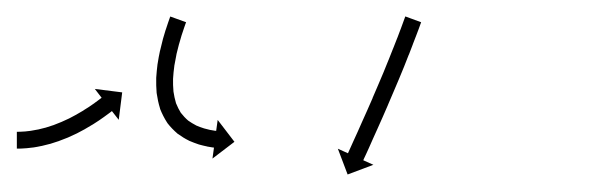

<svg xmlns="http://www.w3.org/2000/svg" viewBox="-20 -564 716 228"><path d="M1.3 -407.5C0.9 -407.5 0.4 -407.5 0 -407.5L0 -387.5C0.4 -387.5 0.9 -387.5 1.4 -387.5C1.4 -387.5 1.4 -387.5 1.4 -387.5C1.4 -387.5 1.4 -387.5 1.4 -387.5C2.7 -387.5 4 -387.6 5.4 -387.6C5.4 -387.6 5.4 -387.6 5.4 -387.6C5.5 -387.6 5.5 -387.6 5.5 -387.6C7.5 -387.7 9.5 -387.8 11.6 -388C11.6 -388 11.6 -388 11.7 -388C11.7 -388 11.7 -388 11.7 -388C14.4 -388.2 17 -388.5 19.6 -388.9C19.6 -388.9 19.6 -388.9 19.7 -388.9C19.7 -388.9 19.8 -388.9 19.8 -388.9C22.8 -389.4 25.9 -389.9 28.9 -390.6C28.9 -390.6 29 -390.6 29 -390.6C29.1 -390.6 29.2 -390.6 29.2 -390.6C32.5 -391.4 35.9 -392.2 39.2 -393.1C39.2 -393.1 39.3 -393.1 39.3 -393.1C39.4 -393.1 39.4 -393.1 39.4 -393.1C42.9 -394.2 46.4 -395.3 49.9 -396.5C49.9 -396.5 50 -396.5 50 -396.5C50.1 -396.6 50.1 -396.6 50.1 -396.6C53.7 -397.9 57.2 -399.3 60.7 -400.7C60.7 -400.7 60.7 -400.7 60.8 -400.7C60.8 -400.8 60.9 -400.8 60.9 -400.8C64.3 -402.3 67.7 -403.9 71.1 -405.5C71.1 -405.5 71.1 -405.6 71.2 -405.6C71.2 -405.6 71.3 -405.6 71.3 -405.6C74.5 -407.3 77.7 -409 80.9 -410.7C80.9 -410.7 80.9 -410.7 81 -410.8C81 -410.8 81 -410.8 81 -410.8C84 -412.5 86.9 -414.2 89.8 -416C89.8 -416 89.8 -416 89.9 -416C89.9 -416 89.9 -416 89.9 -416C92.5 -417.7 95 -419.3 97.6 -421C97.6 -421 97.6 -421 97.6 -421C97.6 -421 97.6 -421 97.6 -421C99.8 -422.5 101.9 -423.9 103.9 -425.4C103.9 -425.4 104 -425.4 104 -425.5C104 -425.5 104 -425.5 104 -425.5C105.6 -426.6 107.2 -427.8 108.8 -429C108.8 -429 108.8 -429 108.8 -429C108.8 -429 108.8 -429 108.8 -429C109.8 -429.8 110.9 -430.5 111.9 -431.3L111.9 -431.3L111.9 -431.3C112.2 -431.6 112.6 -431.9 112.9 -432.1L121 -421.7L125.1 -454.3L92.6 -458.4L100.7 -447.9C100.3 -447.7 100 -447.4 99.6 -447.1L99.7 -447.2L99.7 -447.2C98.7 -446.4 97.8 -445.7 96.8 -445C96.8 -445 96.8 -445 96.8 -445C96.8 -445 96.8 -445 96.8 -445C95.3 -443.9 93.8 -442.8 92.3 -441.7C92.3 -441.7 92.3 -441.7 92.3 -441.7C92.4 -441.7 92.4 -441.7 92.4 -441.7C90.4 -440.3 88.4 -438.9 86.4 -437.6C86.4 -437.6 86.4 -437.6 86.4 -437.6C86.5 -437.6 86.5 -437.6 86.5 -437.6C84.1 -436.1 81.7 -434.5 79.2 -433C79.2 -433 79.3 -433 79.3 -433C79.3 -433 79.4 -433 79.4 -433C76.6 -431.4 73.9 -429.7 71.1 -428.2C71.1 -428.2 71.1 -428.2 71.2 -428.2C71.2 -428.2 71.2 -428.2 71.2 -428.2C68.3 -426.6 65.2 -425 62.2 -423.4C62.2 -423.4 62.2 -423.5 62.3 -423.5C62.3 -423.5 62.4 -423.5 62.4 -423.5C59.2 -422 56 -420.5 52.8 -419.1C52.8 -419.1 52.8 -419.1 52.9 -419.1C52.9 -419.2 53 -419.2 53 -419.2C49.8 -417.8 46.5 -416.6 43.2 -415.3C43.2 -415.3 43.3 -415.4 43.3 -415.4C43.4 -415.4 43.4 -415.4 43.4 -415.4C40.2 -414.3 37 -413.3 33.8 -412.3C33.8 -412.3 33.8 -412.3 33.9 -412.4C33.9 -412.4 34 -412.4 34 -412.4C30.9 -411.6 27.9 -410.8 24.8 -410.1C24.8 -410.1 24.9 -410.1 24.9 -410.1C25 -410.2 25 -410.2 25 -410.2C22.3 -409.6 19.5 -409.1 16.7 -408.7C16.7 -408.7 16.8 -408.7 16.8 -408.7C16.9 -408.7 16.9 -408.7 16.9 -408.7C14.6 -408.4 12.2 -408.1 9.9 -407.9C9.9 -407.9 9.9 -407.9 10 -407.9C10 -407.9 10 -407.9 10 -407.9C8.2 -407.8 6.4 -407.7 4.6 -407.6C4.6 -407.6 4.6 -407.6 4.7 -407.6C4.7 -407.6 4.7 -407.6 4.7 -407.6C3.5 -407.5 2.4 -407.5 1.2 -407.5C1.2 -407.5 1.2 -407.5 1.2 -407.5C1.3 -407.5 1.3 -407.5 1.3 -407.5ZM200.3 -535.8C200.5 -536.4 200.7 -537 201 -537.6L182.2 -544.4C181.9 -543.8 181.7 -543.2 181.5 -542.6L181.5 -542.5L181.5 -542.5C180.8 -540.7 180.2 -538.9 179.6 -537.1C179.6 -537.1 179.6 -537.1 179.6 -537.1C179.6 -537.1 179.6 -537.1 179.6 -537.1C178.6 -534.3 177.7 -531.4 176.8 -528.6C176.8 -528.6 176.8 -528.6 176.8 -528.6C176.8 -528.5 176.7 -528.5 176.7 -528.5C175.6 -524.8 174.5 -521.1 173.4 -517.4C173.4 -517.4 173.4 -517.4 173.4 -517.4C173.4 -517.3 173.4 -517.3 173.4 -517.3C172.2 -512.9 171.1 -508.4 170.1 -503.9C170.1 -503.9 170 -503.9 170 -503.8C170 -503.8 170 -503.7 170 -503.7C168.9 -498.7 168 -493.6 167.2 -488.5C167.2 -488.5 167.2 -488.5 167.2 -488.4C167.1 -488.3 167.1 -488.2 167.1 -488.2C166.4 -482.7 165.9 -477.2 165.5 -471.6C165.5 -471.6 165.5 -471.5 165.5 -471.4C165.5 -471.3 165.5 -471.2 165.5 -471.2C165.4 -465.3 165.5 -459.4 166 -453.6C166 -453.6 166 -453.4 166.1 -453.3C166.1 -453.1 166.1 -453 166.1 -453C167 -447 168.2 -441.1 170 -435.4C170 -435.4 170 -435.1 170.1 -434.9C170.2 -434.7 170.2 -434.5 170.2 -434.5C172.4 -429 175.1 -423.6 178.4 -418.5C178.4 -418.5 178.5 -418.3 178.7 -418.1C178.8 -417.9 178.9 -417.7 178.9 -417.7C182.4 -413.2 186.4 -409.1 190.7 -405.4C190.7 -405.4 190.8 -405.3 191 -405.1C191.2 -405 191.4 -404.9 191.4 -404.9C195.4 -402 199.7 -399.3 204.2 -397.1C204.2 -397.1 204.3 -397 204.4 -396.9C204.6 -396.9 204.7 -396.8 204.7 -396.8C208.5 -395.2 212.4 -393.7 216.3 -392.4C216.3 -392.4 216.4 -392.4 216.5 -392.4C216.6 -392.3 216.7 -392.3 216.7 -392.3C219.7 -391.5 222.7 -390.7 225.8 -390.1C225.8 -390.1 225.9 -390.1 225.9 -390.1C226 -390 226 -390 226 -390C228 -389.7 230 -389.3 231.9 -389C231.9 -389 232 -389 232 -389C232 -389 232 -389 232 -389C232.7 -388.9 233.4 -388.8 234.1 -388.7L232.3 -375.7L258.4 -395.6L238.5 -421.6L236.7 -408.6C236.1 -408.6 235.5 -408.7 234.8 -408.8C234.8 -408.8 234.8 -408.8 234.9 -408.8C234.9 -408.8 234.9 -408.8 234.9 -408.8C233.2 -409.1 231.4 -409.4 229.7 -409.7C229.7 -409.7 229.8 -409.7 229.8 -409.7C229.9 -409.7 229.9 -409.6 229.9 -409.6C227.3 -410.2 224.6 -410.9 222 -411.6C222 -411.6 222.1 -411.6 222.2 -411.5C222.3 -411.5 222.4 -411.5 222.4 -411.5C219.1 -412.5 215.8 -413.8 212.7 -415.1C212.7 -415.1 212.8 -415.1 213 -415C213.1 -414.9 213.2 -414.9 213.2 -414.9C209.7 -416.7 206.3 -418.8 203 -421.1C203 -421.1 203.2 -421 203.4 -420.8C203.5 -420.7 203.7 -420.6 203.7 -420.6C200.4 -423.4 197.4 -426.6 194.7 -430.1C194.7 -430.1 194.8 -429.9 194.9 -429.7C195.1 -429.4 195.2 -429.2 195.2 -429.2C192.7 -433.2 190.6 -437.5 188.8 -441.9C188.8 -441.9 188.9 -441.7 189 -441.5C189 -441.3 189.1 -441.1 189.1 -441.1C187.7 -445.9 186.6 -450.9 185.9 -455.8C185.9 -455.8 185.9 -455.7 185.9 -455.5C185.9 -455.4 186 -455.2 186 -455.2C185.5 -460.4 185.4 -465.6 185.5 -470.8C185.5 -470.8 185.5 -470.7 185.5 -470.6C185.5 -470.5 185.5 -470.4 185.5 -470.4C185.8 -475.5 186.3 -480.6 187 -485.6C187 -485.6 187 -485.6 186.9 -485.5C186.9 -485.4 186.9 -485.3 186.9 -485.3C187.7 -490.1 188.6 -494.9 189.6 -499.6C189.6 -499.6 189.6 -499.5 189.6 -499.5C189.5 -499.4 189.5 -499.4 189.5 -499.4C190.5 -503.6 191.6 -507.9 192.7 -512.1C192.7 -512.1 192.7 -512 192.7 -512C192.7 -512 192.7 -511.9 192.7 -511.9C193.7 -515.5 194.7 -519.1 195.8 -522.6C195.8 -522.6 195.8 -522.6 195.8 -522.5C195.8 -522.5 195.8 -522.5 195.8 -522.5C196.7 -525.2 197.6 -527.9 198.5 -530.6C198.5 -530.6 198.5 -530.6 198.5 -530.6C198.5 -530.6 198.5 -530.6 198.5 -530.6C199.1 -532.3 199.7 -534.1 200.3 -535.8L200.3 -535.8ZM479.4 -535.7C479.7 -536.4 479.9 -537 480.1 -537.6L461.3 -544.5C461.1 -543.8 460.9 -543.2 460.6 -542.6C460 -540.9 459.4 -539.1 458.7 -537.4L458.7 -537.4L458.7 -537.4C457.7 -534.7 456.7 -531.9 455.7 -529.2L455.7 -529.2L455.7 -529.3C454.4 -525.7 453 -522.2 451.7 -518.7L451.7 -518.7L451.7 -518.8C450.1 -514.6 448.5 -510.5 446.8 -506.3L446.8 -506.3L446.8 -506.4C445 -501.7 443.2 -497.1 441.3 -492.5L441.3 -492.5L441.3 -492.6C439.3 -487.6 437.3 -482.7 435.3 -477.8L435.3 -477.8L435.3 -477.8C433.2 -472.8 431.1 -467.7 428.9 -462.7L428.9 -462.7L428.9 -462.7C426.8 -457.7 424.6 -452.6 422.4 -447.6L422.5 -447.6L422.5 -447.6C420.3 -442.7 418.2 -437.9 416.1 -433L416.1 -433L416.1 -433C414.1 -428.5 412.1 -423.9 410 -419.4L410 -419.4L410 -419.4C408.2 -415.3 406.4 -411.2 404.6 -407.2C403 -403.7 401.5 -400.3 399.9 -396.9C398.7 -394.2 397.5 -391.6 396.3 -388.9C395.6 -387.2 394.8 -385.5 394 -383.8C393.8 -383.2 393.5 -382.6 393.2 -382L381.2 -387.4L392.8 -356.8L423.4 -368.3L411.4 -373.7C411.7 -374.3 412 -375 412.2 -375.6C413 -377.3 413.8 -379 414.6 -380.7C415.8 -383.3 417 -386 418.2 -388.6C419.7 -392.1 421.3 -395.5 422.8 -399C424.7 -403.1 426.5 -407.1 428.3 -411.2L428.3 -411.2L428.3 -411.2C430.3 -415.8 432.4 -420.4 434.4 -424.9L434.4 -424.9L434.4 -424.9C436.5 -429.8 438.7 -434.7 440.8 -439.6L440.8 -439.6L440.8 -439.7C443 -444.7 445.2 -449.8 447.3 -454.9L447.3 -454.9L447.3 -454.9C449.5 -460 451.6 -465.1 453.8 -470.2L453.8 -470.2L453.8 -470.2C455.8 -475.1 457.8 -480.1 459.9 -485L459.9 -485L459.9 -485C461.7 -489.7 463.6 -494.3 465.4 -499L465.4 -499L465.5 -499C467.1 -503.2 468.7 -507.4 470.3 -511.5L470.3 -511.5L470.3 -511.6C471.7 -515.1 473.1 -518.6 474.4 -522.2L474.4 -522.2L474.4 -522.2C475.4 -524.9 476.5 -527.7 477.5 -530.4L477.5 -530.4L477.5 -530.4C478.1 -532.2 478.8 -534 479.4 -535.7Z"/></svg>

Font: FRB American Cursive Just Arrows Extralight
Style: Italic
Weight: 200
Italic angle: -25°
Version: Version 2.0;Modular Font Editor K font №1